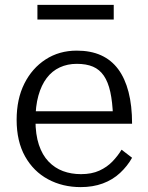

<svg xmlns="http://www.w3.org/2000/svg" viewBox="-20 -754 606 785"><path d="M125 -263Q125 -204 139 -162Q153 -120 178.5 -93.5Q204 -67 237.5 -54.5Q271 -42 311 -42Q355 -42 386.5 -56.5Q418 -71 440 -94Q462 -117 477 -142L520 -109Q501 -75 471 -47Q441 -19 400.5 -4Q360 11 310 11Q236 11 176.5 -21Q117 -53 82.5 -114.5Q48 -176 48 -264Q48 -349 79.5 -412Q111 -475 166.5 -511Q222 -547 294 -547Q351 -547 393 -528Q435 -509 463 -471.5Q491 -434 505.5 -378Q520 -322 520 -248H105V-299H465L442 -279Q440 -337 431 -378Q422 -419 404.5 -444.5Q387 -470 360 -481.5Q333 -493 294 -493Q256 -493 224.5 -478.5Q193 -464 171 -435Q149 -406 137 -363Q125 -320 125 -263ZM133 -734H445V-674H133Z"/></svg>

Font: Roboto Serif 20pt Light
Style: Regular
Weight: 300
Version: Version 1.008